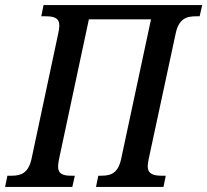

<svg xmlns="http://www.w3.org/2000/svg" viewBox="-50 -734 814 754"><path d="M-30 0H234L244 -44H230C198 -44 178 -50 178 -81C178 -88 180 -99 182 -110L299 -658H543L426 -111C414 -54 386 -44 348 -44H336L327 0H592L601 -44H584C553 -44 530 -51 530 -81C530 -88 532 -99 534 -110L640 -603C652 -660 682 -670 719 -670H734L744 -714H121L112 -670H129C162 -670 183 -664 183 -633C183 -626 181 -613 179 -604L74 -111C62 -55 33 -44 -3 -44H-21Z"/></svg>

Font: Noto Serif Condensed Medium
Style: Italic
Weight: 500
Width: 3
Italic angle: -12°
Designer: Monotype Design Team
Foundry: Monotype Imaging Inc.
Version: Version 2.013